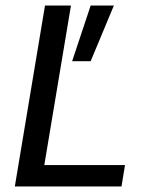

<svg xmlns="http://www.w3.org/2000/svg" viewBox="-20 -670 523 690"><path d="M33.3 0 141.7 -650H235L139.2 -76.7H429.2L416.7 0ZM239.2 -450 305.8 -650H389.2L305.8 -450Z"/></svg>

Font: Familjen Grotesk
Style: Italic
Weight: 400
Italic angle: -9.46201°
Designer: Anders Wikstroem, Jonas Baeckman, Matilda Gysing, Kristian Moeller
Foundry: Familjen STHLM AB
Version: Version 2.000